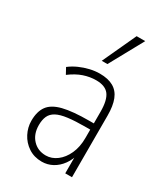

<svg xmlns="http://www.w3.org/2000/svg" viewBox="-184 -818 798 911"><g transform="rotate(30 215.0 -362.5)"><path d="M196 8Q154 8 122.5 -13Q91 -34 74 -67Q57 -100 57 -136Q57 -187 79 -217Q101 -247 153 -260Q205 -273 295 -273H329V-239H297Q238 -239 199 -234Q160 -229 138 -217Q116 -205 107 -185Q98 -165 98 -136Q98 -87 126 -57Q154 -27 198 -27Q230 -27 258 -48Q286 -69 303 -106.5Q320 -144 320 -193V-337Q320 -400 299 -428Q278 -456 228 -456Q194 -456 160 -444.5Q126 -433 90 -406L72 -439Q94 -456 120 -467.5Q146 -479 173.5 -485.5Q201 -492 227 -492Q273 -492 302 -475.5Q331 -459 344.5 -425Q358 -391 358 -338V0H321V-114H330Q321 -76 301 -48.5Q281 -21 254 -6.5Q227 8 196 8ZM204 -549 289 -733H336L235 -549Z"/></g></svg>

Font: Nunito Sans 12pt ExtraLight Condensed
Style: Regular
Weight: 200
Width: 3
Version: Version 3.101;gftools[0.9.27]